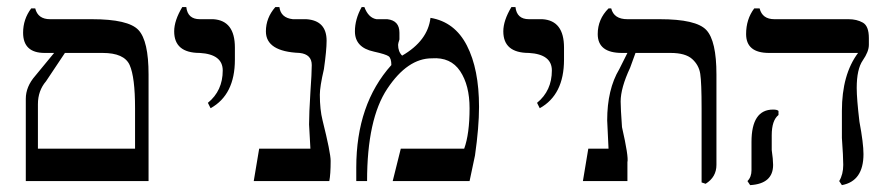

<svg xmlns="http://www.w3.org/2000/svg" viewBox="-20 -540 2571 556"><path d="M54.7 -15.6V-253.9Q54.7 -289.1 82 -320.3L136.7 -386.7H109.4Q46.9 -386.7 46.9 -445.3Q46.9 -484.4 70.3 -515.6H82Q89.8 -484.4 125 -484.4H246.1Q351.6 -484.4 380.9 -453.1Q410.2 -421.9 410.2 -324.2V-15.6ZM168 -386.7 113.3 -304.7Q89.8 -277.3 89.8 -238.3V-109.4H371.1V-226.6Q371.1 -316.4 355.5 -351.6Q339.8 -386.7 277.3 -386.7Z M589.8 -226.6 582 -242.2Q625 -277.3 625 -335.9Q625 -382.8 558.6 -386.7Q484.4 -386.7 484.4 -449.2Q484.4 -480.5 507.8 -519.5H519.5Q523.4 -484.4 558.6 -484.4H597.7Q660.2 -480.5 660.2 -402.3V-367.2Q660.2 -265.6 589.8 -226.6Z M933.6 -15.6H714.8L730.5 -109.4H878.9L875 -179.7Q875 -210.9 878.9 -273.4Q882.8 -328.1 882.8 -351.6Q882.8 -382.8 847.7 -386.7Q750 -390.6 750 -449.2Q750 -488.3 777.3 -519.5H789.1Q793 -488.3 828.1 -484.4H867.2Q925.8 -480.5 925.8 -421.9Q925.8 -394.5 918 -339.8Q906.2 -289.1 906.2 -265.6Q906.2 -222.7 914.1 -191.4Q937.5 -97.7 937.5 -74.2Q937.5 -35.2 933.6 -15.6Z M1355.5 -89.8 1339.8 -15.6H1117.2L1140.6 -109.4H1324.2Q1339.8 -152.3 1339.8 -226.6Q1339.8 -293 1312.5 -334Q1285.2 -375 1230.5 -371.1Q1160.2 -371.1 1101.6 -283.2Q1043 -195.3 1043 -15.6H1011.7Q1011.7 -39.1 1011.7 -54.7Q1011.7 -238.3 1113.3 -351.6Q1113.3 -371.1 1105.5 -377Q1097.7 -382.8 1062.5 -390.6Q1007.8 -402.3 1007.8 -449.2Q1007.8 -484.4 1027.3 -519.5H1035.2Q1046.9 -488.3 1070.3 -484.4H1101.6Q1136.7 -480.5 1136.7 -445.3Q1136.7 -441.4 1136.7 -425.8Q1132.8 -414.1 1132.8 -410.2Q1132.8 -390.6 1144.5 -378.9Q1218.8 -421.9 1226.6 -488.3Q1296.9 -476.6 1332 -408.2Q1367.2 -339.8 1367.2 -230.5Q1367.2 -171.9 1355.5 -89.8Z M1543 -226.6 1535.2 -242.2Q1578.1 -277.3 1578.1 -335.9Q1578.1 -382.8 1511.7 -386.7Q1437.5 -386.7 1437.5 -449.2Q1437.5 -480.5 1460.9 -519.5H1472.7Q1476.6 -484.4 1511.7 -484.4H1550.8Q1613.3 -480.5 1613.3 -402.3V-367.2Q1613.3 -265.6 1543 -226.6Z M2023.4 -7.8 2011.7 -11.7V-226.6Q2011.7 -300.8 2007.8 -326.2Q2003.9 -351.6 1984.4 -369.1Q1964.8 -386.7 1921.9 -386.7H1820.3L1804.7 -343.8Q1777.3 -285.2 1777.3 -246.1Q1777.3 -226.6 1781.2 -171.9Q1800.8 -85.9 1796.9 -70.3V-15.6H1668L1683.6 -109.4H1742.2L1738.3 -191.4Q1738.3 -281.2 1773.4 -339.8L1796.9 -386.7H1781.2Q1710.9 -386.7 1710.9 -441.4Q1710.9 -484.4 1742.2 -515.6H1750Q1757.8 -484.4 1796.9 -484.4H1890.6Q1996.1 -484.4 2025.4 -453.1Q2054.7 -421.9 2054.7 -324.2V-62.5Q2054.7 -27.3 2023.4 -7.8Z M2418 -3.9 2410.2 -15.6Q2421.9 -35.2 2421.9 -62.5Q2421.9 -85.9 2418 -140.6Q2418 -191.4 2418 -218.8Q2418 -324.2 2464.8 -386.7H2207Q2140.6 -386.7 2140.6 -441.4Q2140.6 -484.4 2164.1 -515.6H2179.7Q2187.5 -484.4 2222.7 -484.4H2437.5Q2460.9 -484.4 2478.5 -474.6Q2496.1 -464.8 2496.1 -429.7V-410.2Q2496.1 -390.6 2478.5 -365.2Q2460.9 -339.8 2460.9 -285.2Q2460.9 -253.9 2468.8 -187.5Q2480.5 -125 2480.5 -93.8Q2480.5 -15.6 2418 -3.9ZM2152.3 -3.9 2144.5 -15.6Q2156.2 -27.3 2156.2 -46.9Q2156.2 -62.5 2156.2 -85.9Q2156.2 -113.3 2156.2 -128.9Q2156.2 -222.7 2218.8 -222.7Q2230.5 -222.7 2234.4 -218.8V-207Q2214.8 -191.4 2214.8 -148.4Q2214.8 -132.8 2214.8 -105.5Q2218.8 -78.1 2218.8 -62.5Q2218.8 -7.8 2152.3 -3.9Z"/></svg>

Font: 和音 by 宁静之雨，公众号njzyshare
Style: Regular
Weight: 400
Designer: Steve Matteson
Foundry: Ascender Corporation
Version: Version 6.00;June 8, 2018;FontCreator 11.0.0.2388 32-bit